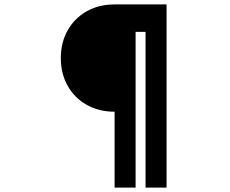

<svg xmlns="http://www.w3.org/2000/svg" viewBox="-20 -788 1040 868"><path d="M498 60H593V-644H638V60H733V-768H498Q427 -768 372 -737Q317 -706 286 -651Q255 -596 255 -525Q255 -455 286 -400Q317 -345 372 -314Q427 -283 498 -283Z"/></svg>

Font: SUITE Heavy
Style: Regular
Weight: 900
Designer: Sun
Foundry: Sun
Version: Version 2.040